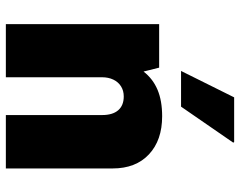

<svg xmlns="http://www.w3.org/2000/svg" viewBox="-100 -700 801 640"><g transform="rotate(90 300.0 -380.5)"><path d="M61 0V-511H206L219 -459Q243 -490 279.5 -505.5Q316 -521 368 -521Q448 -521 495 -477Q542 -433 542 -356V0H364V-321Q364 -356 348 -374.5Q332 -393 302 -393Q283 -393 268.5 -384Q254 -375 246 -358.5Q238 -342 238 -320V0ZM217 -584 305 -761H454L456 -758L336 -584Z"/></g></svg>

Font: Chivo Mono Medium ExtraBold
Style: Regular
Weight: 800
Monospace: yes
Version: Version 1.008